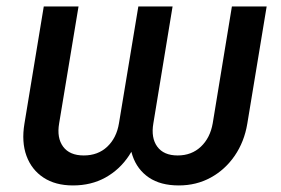

<svg xmlns="http://www.w3.org/2000/svg" viewBox="-20 -561 866 591"><path d="M204.6 9.8Q150.4 9.8 113.8 -14.4Q77.1 -38.6 61.5 -81.3Q45.9 -124 55.2 -180.2L114.7 -541H221.7L162.1 -181.6Q154.3 -136.7 174.3 -109.6Q194.3 -82.5 237.8 -82.5Q281.7 -82.5 310.3 -109.6Q338.9 -136.7 346.2 -181.6L405.8 -541H511.2L452.1 -181.6Q444.3 -136.7 464.1 -109.6Q483.9 -82.5 526.9 -82.5Q569.8 -82.5 598.4 -109.6Q627 -136.7 634.8 -181.6L693.8 -541H800.8L741.2 -180.2Q731.9 -124.5 702.4 -81.5Q672.9 -38.6 628.7 -14.4Q584.5 9.8 530.3 9.8Q474.1 9.8 438.2 -14.6Q402.3 -39.1 387.9 -81.8Q373.5 -124.5 381.3 -180.2H416Q405.3 -124.5 376.7 -81.5Q348.1 -38.6 304.4 -14.4Q260.7 9.8 204.6 9.8Z"/></svg>

Font: Inter 17pt Medium
Style: Italic
Weight: 500
Italic angle: -9.3988°
Version: Version 4.001;git-66647c0bb